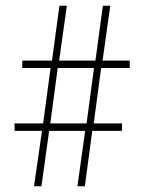

<svg xmlns="http://www.w3.org/2000/svg" viewBox="-20 -652 505 672"><path d="M127 -194 99 0H125L152 -194H278L251 0H277L303 -194H407V-220H308L334 -414H434V-440H339L366 -632H340L314 -440H187L214 -632H188L162 -440H58V-414H157L131 -220H31V-194ZM283 -220H156L182 -414H309Z"/></svg>

Font: Noto Sans Devanagari ExtraCondensed Thin
Style: Regular
Weight: 100
Width: 2
Designer: Jelle Bosma - Monotype Design Team
Foundry: Monotype Imaging Inc.
Version: Version 2.004